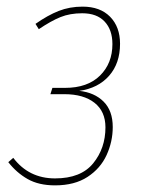

<svg xmlns="http://www.w3.org/2000/svg" viewBox="-20 -549 428 579"><path d="M342 -417Q342 -358 309 -320.5Q276 -283 219 -275Q265 -270 292.5 -242.5Q320 -215 320 -166Q320 -122 301.5 -81.5Q283 -41 244 -15.5Q205 10 146 10Q97 10 63.5 -9Q30 -28 5 -60L20 -73Q67 -11 146 -11Q224 -11 261 -56.5Q298 -102 298 -165Q298 -213 265 -239Q232 -265 174 -265H132L138 -284H176Q244 -284 281.5 -321Q319 -358 319 -416Q319 -459 295.5 -484Q272 -509 228 -509Q191 -509 162.5 -497.5Q134 -486 97 -461L87 -477Q124 -503 157 -516Q190 -529 229 -529Q282 -529 312 -498.5Q342 -468 342 -417Z"/></svg>

Font: Fira Sans Extra Condensed Thin
Style: Italic
Weight: 250
Width: 3
Italic angle: -8°
Designer: Carrois Corporate & Edenspiekermann AG
Foundry: Carrois Corporate GbR & Edenspiekermann AG
Version: Version 4.203